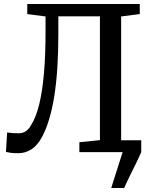

<svg xmlns="http://www.w3.org/2000/svg" viewBox="-20 -763 772 963"><path d="M537.9 180 595 0 576.5 -59.6H688.4V0Q675.6 29.6 660.1 60.8Q644.6 92 629.5 122.4Q614.4 152.7 602.9 180ZM71.7 5.4Q47 5.4 33.8 3.5Q20.5 1.5 9.9 -0.9L15.7 -98.6Q27.1 -96.9 39.6 -95.8Q52.2 -94.6 73.4 -94.6Q85.7 -94.6 96.8 -98.4Q107.9 -102.3 118.1 -111.7Q128.3 -121.2 137.3 -138Q161 -175.8 176.7 -239.7Q192.4 -303.6 200.4 -394.1Q208.4 -484.5 208.4 -601.7V-680.5L116.8 -692.4V-743H681V-692.4L587.6 -680.5V-59.1L686.6 -49.6V0H378.1V-49.6L481.2 -60.1V-681.2H272.6V-590.7Q272.6 -499.3 267.5 -421.3Q262.3 -343.4 252 -279.2Q241.6 -215 226.4 -164.5Q211.1 -114 191.1 -76.7Q168.7 -34.8 138.6 -14.7Q108.4 5.4 71.7 5.4Z"/></svg>

Font: Merriweather Light
Style: Regular
Weight: 300
Designer: Eben Sorkin
Foundry: Eben Sorkin
Version: Version 2.100